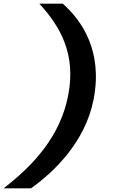

<svg xmlns="http://www.w3.org/2000/svg" viewBox="-44 -821 684 1041"><path d="M325.5 -303C283 -84 140 73.5 -24.5 200H124C250 111 419 -53 463.5 -282C515 -547 397 -712 296.5 -801H169.5C285.5 -674.5 369 -525 325.5 -303Z"/></svg>

Font: Monaspace Krypton
Style: Bold Italic
Weight: 700
Italic angle: -11°
Designer: Riley Cran & the Lettermatic Team
Foundry: Lettermatic
Version: Version 1.101 (Monaspace Krypton)